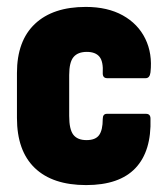

<svg xmlns="http://www.w3.org/2000/svg" viewBox="-20 -527 485 555"><path d="M229 8Q132 8 80.5 -41.5Q29 -91 29 -186V-316Q29 -409 81 -458Q133 -507 228 -507Q291 -507 335 -482.5Q379 -458 400 -415Q421 -372 415 -318Q413 -301 401 -301H290Q277 -301 277 -315Q279 -349 267.5 -363Q256 -377 231 -377Q205 -377 192.5 -362Q180 -347 180 -310V-192Q180 -153 192 -137.5Q204 -122 230 -122Q256 -122 266.5 -136.5Q277 -151 277 -183Q277 -198 289 -198H402Q415 -198 415 -184Q418 -90 371.5 -41Q325 8 229 8Z"/></svg>

Font: Sofia Sans Condensed Black
Style: Regular
Weight: 900
Designer: Botio Nikoltchev, Ani Petrova
Foundry: lettersoup
Version: Version 4.101